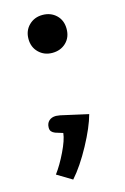

<svg xmlns="http://www.w3.org/2000/svg" viewBox="-108 -580 509 783"><g transform="rotate(-15 147.0 -188.5)"><path d="M73 -449Q73 -484 96 -506.5Q119 -529 153 -529Q188 -529 211 -507Q234 -485 234 -449Q234 -413 211 -391Q188 -369 153 -369Q119 -369 96 -391.5Q73 -414 73 -449ZM38 114Q62 82 85 34.5Q108 -13 111 -42L79 -52Q69 -56 64 -62Q59 -68 59 -78Q59 -96 70 -106.5Q81 -117 100 -117Q105 -117 117 -115L233 -89Q219 -37 180 35Q141 107 101 152Z"/></g></svg>

Font: Maitree SemiBold
Style: Regular
Weight: 600
Designer: CadsonDemak Team
Foundry: CadsonDemak
Version: Version 1.001